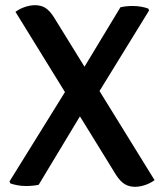

<svg xmlns="http://www.w3.org/2000/svg" viewBox="-20 -711 632 739"><path d="M39.5 -665.5Q57 -678 77 -684.5Q97 -691 115 -691Q137.5 -691 154 -681Q170.5 -671 187 -645.5L575 -17.5Q557.5 -5 537.5 1.5Q517.5 8 499.5 8Q477.5 8 460.2 -2.2Q443 -12.5 426.5 -38ZM443.5 -683Q451.5 -685 464.2 -686.5Q477 -688 491 -688Q508 -688 524.2 -685Q540.5 -682 550.5 -678L554 -671L346 -333L299 -282L129 0Q121.5 2 107.8 3.5Q94 5 80 5Q63.5 5 47.2 2Q31 -1 20 -5L16.5 -12.5L248 -385.5L294.5 -436.5Z"/></svg>

Font: Signika Negative Medium
Style: Regular
Weight: 500
Designer: Anna Giedry
Foundry: Anna Giedry
Version: Version 2.001